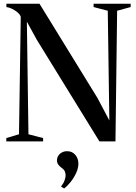

<svg xmlns="http://www.w3.org/2000/svg" viewBox="-20 -763 732 1036"><path d="M14 0V-18L82.5 -38.5L92 -672Q89 -683.5 76 -695Q63 -706.5 46 -715Q29 -723.5 14.5 -725V-743H193L505.5 -235L570 -113L561.5 -705L485 -725V-743H685V-725L612 -705L603 0H516.5L178.5 -548.5L125 -646L133.5 -38.5L212.5 -18V0ZM403 120Q403 144.5 390.8 170.8Q378.5 197 360.8 219.2Q343 241.5 326.5 253.5H325.5L310.5 244.5V241.5Q323 226 328.5 210Q334 194 334 184Q334 173 330.2 162.8Q326.5 152.5 311 141.5Q301 134 294.2 124.8Q287.5 115.5 287.5 102Q287.5 88 294.8 77Q302 66 314.2 59.5Q326.5 53 340.5 53H343.5Q369.5 53 386.2 72.5Q403 92 403 120Z"/></svg>

Font: Merriweather 144pt Medium
Style: Regular
Weight: 500
Version: Version 2.100